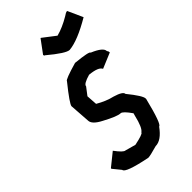

<svg xmlns="http://www.w3.org/2000/svg" viewBox="-249 -926 984 984"><g transform="rotate(-45 243.0 -434.0)"><path d="M287.1 -629.9Q380.9 -620.6 380.9 -610.4Q445.3 -583.5 445.3 -557.6Q451.2 -550.3 451.2 -542L367.2 -506.8Q356.9 -530.3 294.9 -536.1Q242.2 -521 242.2 -504.9L210.9 -463.9L214.8 -405.3Q261.7 -377.9 304.7 -368.2Q357.4 -352.5 357.4 -335Q414.1 -265.1 414.1 -245.1V-241.2Q377.9 -94.7 361.3 -94.7Q319.3 -36.1 277.3 -36.1Q222.7 -20.5 209 -20.5Q70.3 -48.3 70.3 -71.3L35.2 -114.3V-118.2L105.5 -174.8Q138.7 -129.9 152.3 -129.9L209 -114.3Q275.4 -127.9 275.4 -137.7Q295.9 -150.4 312.5 -221.7L316.4 -235.4Q283.7 -282.2 269.5 -282.2Q246.6 -282.2 177.7 -319.3Q125 -346.2 125 -374L117.2 -485.4Q117.2 -500.5 191.4 -592.8Q191.4 -602.5 287.1 -629.9ZM444.8 -846.7H446.6L483.7 -764.6Q378 -702.1 314.9 -696.3Q289.4 -696.3 205.4 -766.6Q200.8 -766.6 199.9 -774.4L251.8 -844.7H253.7L322.3 -792Q367.8 -803.7 420.7 -835Q436.9 -846.7 444.8 -846.7Z"/></g></svg>

Font: ww_drahtTSB
Style: Regular
Weight: 400
Designer: Dr. Wolfgang Wiebecke
Version: Version 1.06 May 21, 2010, initial release